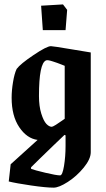

<svg xmlns="http://www.w3.org/2000/svg" viewBox="-20 -675 483 878"><path d="M175.8 -537.1 168 -648.9 268.1 -654.8 287.1 -629.9 279.8 -537.1ZM225.1 183.1Q189.9 183.1 121.6 173.1Q53.2 163.1 20 154.8L28.8 76.2L151.9 -35.2Q103 -41.5 68.1 -93.3Q33.2 -145 33.2 -228Q33.2 -261.7 39.6 -300Q45.9 -338.4 56.2 -359.9Q73.2 -382.8 133.5 -423.3Q193.8 -463.9 212.9 -463.9Q222.2 -463.9 306.4 -449.7Q390.6 -435.5 395 -435.1V21Q395 52.2 362.8 91.6Q330.6 130.9 290 157Q249.5 183.1 225.1 183.1ZM216.8 -95.2Q220.7 -95.2 235.4 -104.2Q250 -113.3 262.7 -122.6L275.9 -131.8V-374Q274.9 -374.5 262 -379.6Q249 -384.8 241.2 -387.5Q233.4 -390.1 221.7 -394Q210 -397.9 202.1 -399.2Q194.3 -400.4 190.9 -398.9Q158.2 -386.2 158.2 -235.8Q158.2 -189.5 168.7 -155.8Q179.2 -122.1 191.9 -108.6Q204.6 -95.2 216.8 -95.2ZM254.9 127Q265.6 127 272.7 84Q279.8 41 279.8 -7.8V-56.2L274.9 -58.1Q257.8 -42 226.1 -11.5Q194.3 19 162.1 50.5Q129.9 82 122.1 89.8V97.2Q137.2 103 187.5 115Q237.8 127 254.9 127Z"/></svg>

Font: Grenze SemiBold
Style: Regular
Weight: 600
Designer: Renata Polastri
Foundry: Omnibus-Type
Version: Version 1.002;PS 001.002;hotconv 1.0.88;makeotf.lib2.5.64775